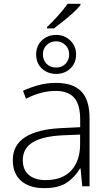

<svg xmlns="http://www.w3.org/2000/svg" viewBox="-20 -973 570 1003"><path d="M400.4 -953.1V-946.3Q385.7 -927.7 362.1 -906.2Q338.4 -884.8 312 -863.5Q285.6 -842.3 262.2 -824.7H225.6V-831.5Q252 -856.4 282.7 -890.4Q313.5 -924.3 332.5 -953.1ZM273.4 -790.5Q316.4 -790.5 346.9 -761.7Q377.4 -732.9 377.4 -689Q377.4 -642.6 347.2 -614.7Q316.9 -586.9 273.4 -586.9Q229.5 -586.9 199.2 -614.5Q168.9 -642.1 168.9 -689Q168.9 -733.9 199 -762.2Q229 -790.5 273.4 -790.5ZM273.4 -757.3Q243.7 -757.3 223.9 -737.8Q204.1 -718.3 204.1 -689Q204.1 -659.2 223.1 -639.6Q242.2 -620.1 273.4 -620.1Q303.2 -620.1 322.3 -639.6Q341.3 -659.2 341.3 -689Q341.3 -718.3 321.3 -737.8Q301.3 -757.3 273.4 -757.3ZM273.4 -540Q360.8 -540 404.3 -495.8Q447.8 -451.7 447.8 -356V0H409.7L400.9 -92.8H397.9Q371.6 -47.9 329.1 -19Q286.6 9.8 210.4 9.8Q133.8 9.8 90.3 -28.3Q46.9 -66.4 46.9 -136.7Q46.9 -215.8 112.3 -257.1Q177.7 -298.3 300.3 -303.7L398.9 -308.6V-347.2Q398.9 -428.7 366.7 -463.4Q334.5 -498 271.5 -498Q230.5 -498 192.6 -487.5Q154.8 -477.1 115.7 -457.5L100.1 -498.5Q138.2 -516.6 181.9 -528.3Q225.6 -540 273.4 -540ZM398.4 -270 305.7 -266.1Q204.6 -261.2 151.9 -230Q99.1 -198.7 99.1 -136.2Q99.1 -85.9 130.6 -59.1Q162.1 -32.2 218.3 -32.2Q305.7 -32.2 351.8 -82Q397.9 -131.8 398.4 -217.8Z"/></svg>

Font: Open Sans Light
Style: Regular
Weight: 300
Designer: Monotype Design Team
Foundry: Monotype Imaging Inc.
Version: Version 3.000; ttfautohint (v1.8.4)